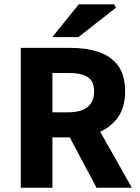

<svg xmlns="http://www.w3.org/2000/svg" viewBox="-20 -875 653 895"><path d="M76.9 0V-651.8H311.7Q380.8 -651.8 437.8 -633.5Q494.7 -615.3 529 -570.8Q563.2 -526.3 563.2 -448.8Q563.2 -374.3 529 -327Q494.7 -279.7 437.8 -257.1Q380.8 -234.5 311.7 -234.5H224.3V0ZM224.3 -351.5H299.7Q357.9 -351.5 388.3 -376.2Q418.8 -400.8 418.8 -448.8Q418.8 -497.1 388.3 -516Q357.9 -534.8 299.7 -534.8H224.3ZM429.7 0 284.7 -273.4 386.6 -367.7 594.6 0ZM223.5 -701.8 347.1 -854.7H512.1L520.7 -839.2L345.2 -701.8Z"/></svg>

Font: Source Sans 3 VF
Style: Regular
Weight: 200
Designer: Paul D. Hunt
Foundry: Adobe
Version: Version 3.046;hotconv 1.0.118;makeotfexe 2.5.65603